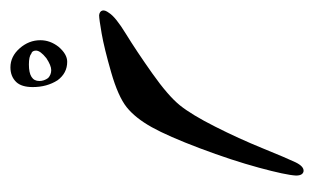

<svg xmlns="http://www.w3.org/2000/svg" viewBox="-154 -298 605 370"><g transform="rotate(90 149.0 -112.5)"><path d="M301.8 -379.9Q300.8 -360.4 286.6 -308.3Q272.5 -256.3 249.3 -194.8Q226.1 -133.3 208.5 -101.8Q190.9 -70.3 170.2 -53.7Q149.4 -37.1 102.8 -23.7Q56.2 -10.3 28.1 -5.4Q0 -0.5 -7.3 -0.5Q-14.6 -1.5 -16.1 -6.6Q-17.6 -11.7 -11.7 -19.5Q-3.9 -32.2 28.8 -52.2Q61.5 -72.3 104.7 -102.8Q147.9 -133.3 166.3 -156Q184.6 -178.7 207.5 -224.1Q230.5 -269.5 249.3 -315.7Q268.1 -361.8 276.1 -378.7Q284.2 -395.5 293.5 -394.5Q301.8 -393.1 301.8 -379.9ZM41 112.8Q41 93.8 53.7 77.6Q67.9 61 82.5 61Q104.5 61 118.2 79.6Q131.3 100.1 131.3 127.4Q131.3 148.9 121.6 159.2Q110.8 170.4 93.3 170.4Q72.3 170.4 56.6 152.6Q41 134.8 41 112.8ZM61 121.1Q61 128.9 67.4 130.4Q72.3 134.8 87.9 134.8Q119.6 134.8 119.6 114.7Q119.6 105.5 113.8 97.7Q107.4 91.8 98.6 91.8Q89.8 91.8 75.7 101.1Q61 112.8 61 121.1Z"/></g></svg>

Font: IranNastaliq
Style: Regular
Weight: 400
Designer: Hossein Zahedi
Version: Version 1.5